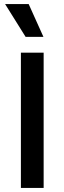

<svg xmlns="http://www.w3.org/2000/svg" viewBox="-20 -917 314 937"><path d="M82 0V-660H193V0ZM105 -737 5 -897H120L192 -737Z"/></svg>

Font: Bricolage Grotesque 96pt ExtraBold Medium
Style: Regular
Weight: 500
Version: Version 1.001;gftools[0.9.33.dev8+g029e19f]